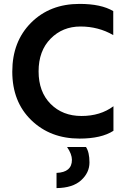

<svg xmlns="http://www.w3.org/2000/svg" viewBox="-20 -703 649 985"><path d="M421 51Q439 78 439 130.5Q439 183 396 222Q353 261 270 262V184Q349 181 349 117Q349 88 324 51ZM388 8Q238 8 140.5 -86.5Q43 -181 43 -335.5Q43 -490 139.5 -586.5Q236 -683 388 -683Q499 -683 561 -646V-523Q485 -567 393 -567Q301 -567 239.5 -504.5Q178 -442 178 -337Q178 -232 239.5 -170Q301 -108 398 -108Q495 -108 562 -158V-32Q500 8 388 8Z"/></svg>

Font: Hind Guntur SemiBold
Style: Regular
Weight: 600
Designer: Manushi Parikh, Hitesh Malaviya
Foundry: Indian Type Foundry
Version: Version 1.000;PS 1.0;hotconv 1.0.86;makeotf.lib2.5.63406; tt